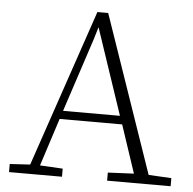

<svg xmlns="http://www.w3.org/2000/svg" viewBox="-50 -729 786 780"><g transform="rotate(5 343.0 -339.5)"><path d="M15 0V-33L98 -38L316 -679H360L581 -38L674 -33V0H415V-33L521 -38L456 -233H201L138 -38L231 -33V0ZM310 -565 212 -267H444L326 -618Z"/></g></svg>

Font: Source Serif 4 SmText Light
Style: Regular
Weight: 300
Designer: Frank Grießhammer
Foundry: Adobe
Version: Version 4.005;hotconv 1.1.0;makeotfexe 2.6.0